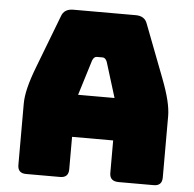

<svg xmlns="http://www.w3.org/2000/svg" viewBox="-52 -772 833 824"><g transform="rotate(5 365.0 -360.0)"><path d="M273 -36Q273 0 237 0H90Q54 0 54 -36V-300Q54 -330 63.5 -369Q73 -408 93 -460L180 -687Q191 -720 231 -720H500Q539 -720 550 -687L637 -460Q657 -408 666.5 -369Q676 -330 676 -300V-36Q676 0 640 0H489Q450 0 450 -36V-176H273ZM330 -510 283 -358H440L393 -510Q386 -527 374 -527H349Q337 -527 330 -510Z"/></g></svg>

Font: Bungee Spice
Style: Regular
Weight: 400
Designer: David Jonathan Ross
Foundry: David Jonathan Ross
Version: Version 2.000